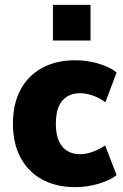

<svg xmlns="http://www.w3.org/2000/svg" viewBox="-20 -756 506 787"><path d="M288 11Q210 11 152.5 -20.5Q95 -52 64 -110.5Q33 -169 33 -249Q33 -330 64 -388Q95 -446 152.5 -477.5Q210 -509 288 -509Q337 -509 383 -495.5Q429 -482 458 -459L412 -337Q389 -354 361.5 -364Q334 -374 308 -374Q262 -374 235.5 -343.5Q209 -313 209 -249Q209 -186 235.5 -155Q262 -124 308 -124Q334 -124 362 -134.5Q390 -145 411 -160L458 -38Q429 -16 383 -2.5Q337 11 288 11ZM197 -590V-736H351V-590Z"/></svg>

Font: Nunito Sans 10pt SemiCondensed Black
Style: Regular
Weight: 900
Width: 4
Designer: Vernon Adams
Foundry: Vernon Adams
Version: Version 3.101;gftools[0.9.27]